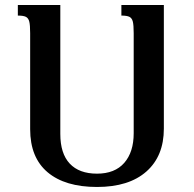

<svg xmlns="http://www.w3.org/2000/svg" viewBox="-20 -734 772 764"><path d="M632 -714V-222Q632 -113 562.5 -51.5Q493 10 366 10Q239 10 169.5 -48.5Q100 -107 100 -220V-602Q100 -634 96.5 -648Q93 -662 83 -667Q73 -672 51 -672V-714H220V-201Q220 -123 257.5 -83Q295 -43 366 -43Q437 -43 474.5 -86Q512 -129 512 -204V-602Q512 -634 508.5 -648Q505 -662 495 -667Q485 -672 463 -672V-714Z"/></svg>

Font: Noto Serif Armenian Medium
Style: Regular
Weight: 500
Designer: Monotype Design team
Foundry: Monotype Imaging Inc.
Version: Version 1.000